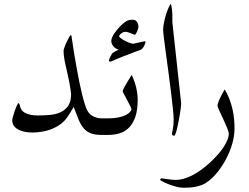

<svg xmlns="http://www.w3.org/2000/svg" viewBox="-20 -657 1211 935"><path d="M499 0H475.1Q442.4 0 421.6 -8.1Q400.9 -16.1 387 -33Q373 -49.8 362.5 -75.2Q352.1 -100.6 338.9 -136.2Q322.3 -107.4 307.4 -85.9Q292.5 -64.5 272 -50.3Q242.2 -29.8 207.8 -20.8Q173.3 -11.7 137.2 -11.7Q120.6 -11.7 103.3 -14.6Q85.9 -17.6 71.5 -24.7Q57.1 -31.7 48.3 -43.2Q39.6 -54.7 39.6 -71.8Q39.6 -76.2 43.2 -89.6Q46.9 -103 52 -117.7Q57.1 -132.3 62.5 -143.6Q67.9 -154.8 70.3 -154.8Q72.3 -154.8 73.7 -151.9Q75.2 -148.9 76.2 -145L78.1 -137.2Q79.1 -133.3 80.6 -130.9Q82.5 -125 87.4 -118.9Q92.3 -112.8 101.8 -107.4Q111.3 -102.1 127 -98.4Q142.6 -94.7 165 -94.7Q194.8 -94.7 223.6 -97.4Q252.4 -100.1 275.1 -110.6Q297.9 -121.1 312 -141.8Q326.2 -162.6 326.2 -199.2Q322.8 -229.5 317.1 -258.8Q311.5 -288.1 304.9 -315.2Q298.3 -342.3 293.9 -366.2Q289.6 -390.1 289.6 -409.2Q289.6 -415 294.2 -427.7Q298.8 -440.4 305.2 -453.6Q311.5 -466.8 316.9 -476.3Q322.3 -485.8 323.7 -485.8Q327.1 -485.8 327.9 -482.7Q328.6 -479.5 330.1 -468.8Q334.5 -437 340.3 -401.6Q346.2 -366.2 352.5 -330.3Q358.9 -294.4 365.7 -260.7Q372.6 -227.1 379.6 -198.2Q386.7 -169.4 393.6 -147.9Q400.4 -126.5 406.7 -116.2Q417.5 -98.1 436.3 -89.4Q455.1 -80.6 475.1 -80.6H499Q511.2 -80.6 518.3 -76.9Q525.4 -73.2 528.8 -67.9Q532.2 -62.5 533.2 -55.4Q534.2 -48.3 534.2 -40.5Q534.2 -32.7 533.2 -25.6Q532.2 -18.6 528.8 -12.9Q525.4 -7.3 518.3 -3.7Q511.2 0 499 0Z M650.4 -169.9Q650.4 -121.1 639.2 -88.4Q627.9 -55.7 608.6 -35.9Q589.4 -16.1 563.2 -8.1Q537.1 0 506.8 0H482.9Q470.7 0 463.6 -3.7Q456.5 -7.3 453.1 -12.9Q449.7 -18.6 448.7 -25.6Q447.8 -32.7 447.8 -40.5Q447.8 -48.3 448.7 -55.4Q449.7 -62.5 453.1 -67.9Q456.5 -73.2 463.6 -76.9Q470.7 -80.6 482.9 -80.6H506.8Q534.7 -80.6 556.2 -85Q577.6 -89.4 592.8 -96.7Q606.4 -104 613.3 -112.1Q620.1 -120.1 620.1 -124.5Q620.1 -128.4 613.5 -141.6Q606.9 -154.8 599.1 -169.7Q591.3 -184.6 584.5 -197Q577.6 -209.5 577.6 -212.9Q577.6 -217.3 583.7 -229.2Q589.8 -241.2 597.7 -253.9Q605.5 -266.6 612.5 -278.1Q619.6 -289.6 621.6 -292Q636.2 -259.8 643.3 -230.2Q650.4 -200.7 650.4 -169.9ZM688.5 -453.1Q688.5 -451.2 686.8 -445.3Q685.1 -439.5 681.9 -433.3Q678.7 -427.2 673.8 -421.4Q668.9 -415.5 663.1 -413.6Q659.2 -412.1 651.1 -409.4Q643.1 -406.7 632.3 -402.6Q621.6 -398.4 608.6 -393.1Q595.7 -387.7 582.5 -383.3Q550.8 -371.1 535.9 -364Q521 -356.9 515.6 -356.9Q510.3 -356.9 510.3 -362.3Q510.3 -364.7 512.2 -369.6Q514.2 -374.5 516.8 -379.6Q519.5 -384.8 522.2 -389.6Q524.9 -394.5 525.9 -396.5Q527.8 -398.4 532 -401.1Q536.1 -403.8 541 -406.7Q545.9 -409.7 550.5 -411.6Q555.2 -413.6 557.6 -415Q552.2 -416.5 546.1 -419.9Q540 -423.3 534.9 -428.7Q529.8 -434.1 525.9 -441.2Q522 -448.2 522 -457.5Q522 -465.3 525.9 -474.6Q529.8 -483.9 535.9 -493.2Q542 -502.4 549.6 -511.5Q557.1 -520.5 564.5 -528.3Q576.7 -540.5 585.7 -547.4Q594.7 -554.2 601.6 -557.1Q608.4 -560.1 614.3 -560.5Q620.1 -561 626.5 -561Q640.6 -561 647.5 -549.8Q654.3 -538.6 654.3 -525.9Q654.3 -522.5 652.3 -516.1Q650.4 -509.8 647.5 -503.2Q644.5 -496.6 641.6 -492.2Q638.7 -487.8 636.7 -487.8Q634.3 -487.8 629.2 -490Q624 -492.2 617.4 -494.9Q610.8 -497.6 603.8 -499.8Q596.7 -502 590.8 -502Q580.1 -502 570.1 -494.1Q560.1 -486.3 560.1 -479.5Q560.1 -477.5 567.1 -471.9Q574.2 -466.3 585 -460.2Q595.7 -454.1 607.7 -449.5Q619.6 -444.8 628.9 -443.8Q636.7 -445.8 645.8 -447.8Q654.8 -449.7 662.8 -451.4Q670.9 -453.1 676.8 -454.3Q682.6 -455.6 684.6 -456.1Q686 -456.1 687.3 -455.8Q688.5 -455.6 688.5 -453.1Z M862.3 -153.3Q862.3 -147.9 860.8 -134.3Q859.4 -120.6 856.4 -103.3Q853.5 -85.9 849.9 -66.9Q846.2 -47.9 842.5 -32.2Q838.9 -16.6 835 -6.3Q831.1 3.9 828.1 3.9Q817.4 3.9 817.4 -6.3Q817.4 -9.8 821.5 -28.1Q825.7 -46.4 825.7 -75.2Q825.7 -93.3 821.8 -130.1Q817.9 -167 812.3 -212.6Q806.6 -258.3 800 -307.4Q793.5 -356.4 787.6 -398.9Q781.7 -441.4 778.1 -472.4Q774.4 -503.4 774.4 -512.2Q774.4 -526.9 778.8 -548.1Q783.2 -569.3 789.3 -588.6Q795.4 -607.9 802 -622.1Q808.6 -636.2 812 -637.2Q813.5 -635.3 814.7 -628.9Q815.9 -622.6 816.9 -614.7Q817.9 -606.9 818.6 -598.9Q819.3 -590.8 819.3 -585.9V-549.3Z M1122.1 -31.7Q1122.1 2.4 1112.1 38.8Q1102.1 75.2 1085 109.4Q1067.9 143.6 1045.4 173.3Q1022.9 203.1 997.1 223.6Q981.4 236.3 964.1 243.2Q946.8 250 930.4 252.9Q914.1 255.9 899.2 256.6Q884.3 257.3 874 257.3Q856.4 257.3 836.4 251.7Q816.4 246.1 799.3 239.5Q782.2 232.9 771 226.6Q759.8 220.2 759.8 219.2Q759.8 217.3 761.7 214.4Q763.7 211.4 765.6 211.4Q766.1 211.4 774.9 212.6Q783.7 213.9 794.7 215.3Q805.7 216.8 816.9 218Q828.1 219.2 835.4 219.2Q872.1 219.2 915.5 197.3Q959 175.3 1006.8 130.9Q1049.3 90.8 1071.8 54.7Q1094.2 18.6 1094.2 -5.4Q1094.2 -14.2 1085.7 -34.9Q1077.1 -55.7 1066.7 -77.9Q1056.2 -100.1 1047.6 -118.9Q1039.1 -137.7 1039.1 -143.6Q1039.1 -147.9 1043.7 -160.4Q1048.3 -172.9 1054.9 -186Q1061.5 -199.2 1067.4 -209.7Q1073.2 -220.2 1074.2 -221.7Q1087.9 -199.2 1097.2 -174.8Q1106.4 -150.4 1112.1 -125.7Q1117.7 -101.1 1119.9 -77.1Q1122.1 -53.2 1122.1 -31.7Z"/></svg>

Font: Accordance
Style: Italic
Weight: 400
Italic angle: -11°
Version: Version 1.2 (build January 31, 2020) Miklal Software Solutio